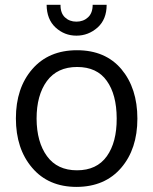

<svg xmlns="http://www.w3.org/2000/svg" viewBox="-20 -752 626 784"><path d="M170.4 -732.4H227.1Q226.6 -698.7 245.1 -681.2Q263.7 -663.6 292 -663.6Q320.3 -663.6 339.4 -681.2Q358.4 -698.7 358.4 -732.4H415.5Q415.5 -672.9 378.4 -639.6Q340.8 -606.4 292 -606.4Q243.2 -606.4 207 -639.6Q170.9 -672.9 170.4 -732.4ZM293 11.2Q177.7 11.2 111.3 -66.9Q44.9 -144.5 44.9 -268.6Q44.9 -392.6 111.8 -469.7Q178.7 -546.9 294.4 -546.9Q410.2 -546.9 475.6 -469.7Q541 -391.6 541 -267.6Q541 -143.6 474.6 -66.4Q408.2 10.7 293 11.2ZM129.4 -267.6Q129.9 -171.9 171.9 -114.3Q213.9 -56.6 294.4 -56.6Q375 -56.6 416 -113.8Q457 -170.9 456.5 -268.6Q456.1 -366.2 416 -421.9Q376 -478.5 294.9 -478.5Q213.9 -478.5 171.4 -420.9Q129.4 -363.3 129.4 -267.6Z"/></svg>

Font: Oxygen-Regular
Style: Regular
Weight: 400
Designer: Vernon Adams
Foundry: Vernon Adams
Version: Version Release 0.2.3 webfont; ttfautohint (v0.93.3-1d66) -l